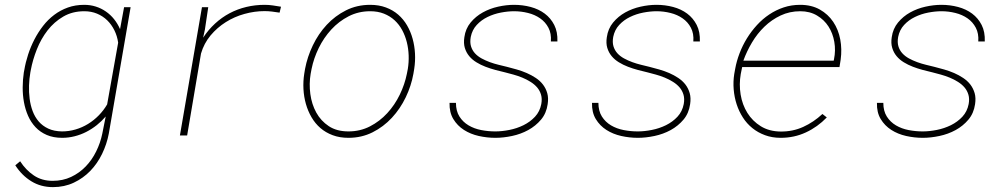

<svg xmlns="http://www.w3.org/2000/svg" viewBox="-20 -558 4148 791"><path d="M80.1 -269.5Q85.4 -301.3 95.9 -333.5Q106.4 -365.7 121.8 -395.5Q137.2 -425.3 157.5 -451.4Q177.7 -477.5 203.4 -496.8Q229 -516.1 259.8 -527.1Q290.5 -538.1 327.1 -538.1Q352.1 -538.1 374.5 -531Q397 -523.9 416 -510.7Q435.1 -497.6 450 -479Q464.8 -460.4 474.6 -438L491.2 -528.3H518.1L428.2 -7.3Q419.9 36.1 400.6 75.9Q381.3 115.7 352.1 146Q322.8 176.3 283.9 194.6Q245.1 212.9 198.2 212.9Q147.9 212.9 108.9 188.7Q69.8 164.6 43 123L63 106.4Q86.4 142.6 119.4 164.8Q152.3 187 196.8 187Q238.8 187 272.9 170.9Q307.1 154.8 333 127.9Q358.9 101.1 376.2 65.9Q393.6 30.8 401.4 -7.3L415.5 -78.1Q398.9 -58.6 378.7 -42.5Q358.4 -26.4 335.4 -14.6Q312.5 -2.9 287.4 3.4Q262.2 9.8 236.3 9.8Q199.7 9.8 172.6 -2Q145.5 -13.7 126.5 -33.9Q107.4 -54.2 95.7 -80.8Q84 -107.4 78.6 -137.5Q73.2 -167.5 73.5 -198.7Q73.7 -230 78.1 -259.3ZM105 -259.3Q100.6 -233.9 99.6 -206.1Q98.6 -178.2 102.1 -151.4Q105.5 -124.5 114.5 -100.3Q123.5 -76.2 139.4 -57.6Q155.3 -39.1 179 -28.1Q202.6 -17.1 235.4 -16.6Q264.2 -16.6 291.5 -24.7Q318.8 -32.7 343 -47.6Q367.2 -62.5 387.2 -83Q407.2 -103.5 421.4 -127.9L466.8 -382.3Q462.9 -409.7 451.2 -433.3Q439.5 -457 421.6 -474.4Q403.8 -491.7 379.9 -501.7Q356 -511.7 327.1 -511.7Q278.3 -511.7 240.7 -489.7Q203.1 -467.8 176 -432.9Q148.9 -397.9 131.8 -354.7Q114.7 -311.5 106.9 -269.5Z M1070.3 -538.1Q1087.4 -538.1 1104.2 -535.6Q1121.1 -533.2 1137.7 -530.3L1131.8 -505.9Q1116.2 -508.3 1100.8 -510.3Q1085.4 -512.2 1069.8 -512.2Q1028.8 -512.2 987.3 -500.7Q945.8 -489.3 910.2 -466.8Q874.5 -444.3 847.4 -411.9Q820.3 -379.4 808.1 -337.4L751 0H721.2L812 -528.3H837.9L824.2 -436.5L816.9 -402.8Q838.4 -435.5 866 -460.9Q893.6 -486.3 925.8 -503.4Q958 -520.5 994.6 -529.3Q1031.2 -538.1 1070.3 -538.1Z M1236.8 -274.4Q1246.1 -323.7 1268.8 -371.1Q1291.5 -418.5 1325.9 -455.6Q1360.4 -492.7 1405.5 -515.4Q1450.7 -538.1 1504.9 -538.1Q1541 -538.1 1569.8 -527.3Q1598.6 -516.6 1620.4 -497.8Q1642.1 -479 1657 -453.4Q1671.9 -427.7 1679.9 -398.4Q1688 -369.1 1689.7 -337.4Q1691.4 -305.7 1686.5 -274.4L1683.1 -253.9Q1674.3 -204.6 1651.6 -157.2Q1628.9 -109.9 1594.5 -72.8Q1560.1 -35.6 1514.9 -12.9Q1469.7 9.8 1415.5 9.8Q1379.4 9.8 1350.6 -1Q1321.8 -11.7 1300 -30.5Q1278.3 -49.3 1263.4 -75Q1248.5 -100.6 1240.2 -129.9Q1231.9 -159.2 1230.2 -190.9Q1228.5 -222.7 1233.4 -253.9ZM1259.8 -253.9Q1252.9 -212.9 1258.5 -170.7Q1264.2 -128.4 1283 -94.2Q1301.8 -60.1 1334.5 -38.3Q1367.2 -16.6 1415.5 -16.6Q1463.9 -16.6 1504.2 -37.4Q1544.4 -58.1 1575.4 -91.8Q1606.4 -125.5 1627 -168Q1647.5 -210.4 1656.2 -253.9L1660.2 -274.4Q1664.6 -301.8 1663.6 -329.8Q1662.6 -357.9 1656 -384.3Q1649.4 -410.6 1637 -433.8Q1624.5 -457 1605.7 -474.4Q1586.9 -491.7 1561.8 -501.7Q1536.6 -511.7 1504.9 -511.7Q1457 -511.7 1416.5 -491Q1376 -470.2 1345 -436.5Q1314 -402.8 1293.2 -360.4Q1272.5 -317.9 1263.7 -274.4Z M2210 -129.4Q2213.9 -150.9 2209 -167.7Q2204.1 -184.6 2192.9 -197.8Q2181.6 -210.9 2165.5 -220.9Q2149.4 -231 2131.6 -238.3Q2113.8 -245.6 2095.2 -250.7Q2076.7 -255.9 2061 -259.8Q2042 -264.2 2021 -269.8Q2000 -275.4 1980.2 -283Q1960.4 -290.5 1942.9 -301.3Q1925.3 -312 1913.1 -326.7Q1900.9 -341.3 1895 -360.6Q1889.2 -379.9 1893.1 -404.8Q1897.9 -439.9 1918.9 -465.3Q1939.9 -490.7 1969 -506.8Q1998 -522.9 2032 -530.5Q2065.9 -538.1 2097.7 -538.1Q2133.3 -538.1 2166.3 -529.3Q2199.2 -520.5 2224.1 -502Q2249 -483.4 2263.4 -455.1Q2277.8 -426.8 2276.4 -387.2H2249.5Q2252 -419.9 2239.5 -443.6Q2227.1 -467.3 2205.3 -482.4Q2183.6 -497.6 2155.3 -504.6Q2127 -511.7 2098.1 -511.7Q2072.3 -511.7 2043.2 -506.1Q2014.2 -500.5 1988.5 -488Q1962.9 -475.6 1944.1 -455.3Q1925.3 -435.1 1919.4 -405.8Q1915.5 -383.8 1920.4 -367.4Q1925.3 -351.1 1936.5 -338.6Q1947.8 -326.2 1963.9 -317.4Q1980 -308.6 1998 -302Q2016.1 -295.4 2034.4 -291Q2052.7 -286.6 2068.4 -282.7Q2087.9 -277.8 2109.1 -271.7Q2130.4 -265.6 2150.1 -257.1Q2169.9 -248.5 2187.5 -236.8Q2205.1 -225.1 2217 -209.5Q2229 -193.8 2234.6 -174.1Q2240.2 -154.3 2236.3 -128.9Q2231 -91.3 2209 -65.2Q2187 -39.1 2156.2 -22.2Q2125.5 -5.4 2089.6 2.2Q2053.7 9.8 2021 9.8Q1986.3 9.8 1952.4 2.2Q1918.5 -5.4 1891.4 -22.7Q1864.3 -40 1847.7 -67.4Q1831.1 -94.7 1832 -134.3H1858.4Q1858.4 -100.6 1872.8 -77.9Q1887.2 -55.2 1910.4 -41.5Q1933.6 -27.8 1962.4 -22.2Q1991.2 -16.6 2020.5 -16.6Q2047.9 -16.6 2078.6 -22.7Q2109.4 -28.8 2136.7 -42.2Q2164.1 -55.7 2184.1 -77.1Q2204.1 -98.6 2210 -129.4Z M2796.9 -129.4Q2800.8 -150.9 2795.9 -167.7Q2791 -184.6 2779.8 -197.8Q2768.6 -210.9 2752.4 -220.9Q2736.3 -231 2718.5 -238.3Q2700.7 -245.6 2682.1 -250.7Q2663.6 -255.9 2647.9 -259.8Q2628.9 -264.2 2607.9 -269.8Q2586.9 -275.4 2567.1 -283Q2547.4 -290.5 2529.8 -301.3Q2512.2 -312 2500 -326.7Q2487.8 -341.3 2481.9 -360.6Q2476.1 -379.9 2480 -404.8Q2484.9 -439.9 2505.9 -465.3Q2526.9 -490.7 2555.9 -506.8Q2585 -522.9 2618.9 -530.5Q2652.8 -538.1 2684.6 -538.1Q2720.2 -538.1 2753.2 -529.3Q2786.1 -520.5 2811 -502Q2835.9 -483.4 2850.3 -455.1Q2864.7 -426.8 2863.3 -387.2H2836.4Q2838.9 -419.9 2826.4 -443.6Q2814 -467.3 2792.2 -482.4Q2770.5 -497.6 2742.2 -504.6Q2713.9 -511.7 2685.1 -511.7Q2659.2 -511.7 2630.1 -506.1Q2601.1 -500.5 2575.4 -488Q2549.8 -475.6 2531 -455.3Q2512.2 -435.1 2506.3 -405.8Q2502.4 -383.8 2507.3 -367.4Q2512.2 -351.1 2523.4 -338.6Q2534.7 -326.2 2550.8 -317.4Q2566.9 -308.6 2585 -302Q2603 -295.4 2621.3 -291Q2639.6 -286.6 2655.3 -282.7Q2674.8 -277.8 2696 -271.7Q2717.3 -265.6 2737.1 -257.1Q2756.8 -248.5 2774.4 -236.8Q2792 -225.1 2804 -209.5Q2815.9 -193.8 2821.5 -174.1Q2827.1 -154.3 2823.2 -128.9Q2817.9 -91.3 2795.9 -65.2Q2773.9 -39.1 2743.2 -22.2Q2712.4 -5.4 2676.5 2.2Q2640.6 9.8 2607.9 9.8Q2573.2 9.8 2539.3 2.2Q2505.4 -5.4 2478.3 -22.7Q2451.2 -40 2434.6 -67.4Q2418 -94.7 2418.9 -134.3H2445.3Q2445.3 -100.6 2459.7 -77.9Q2474.1 -55.2 2497.3 -41.5Q2520.5 -27.8 2549.3 -22.2Q2578.1 -16.6 2607.4 -16.6Q2634.8 -16.6 2665.5 -22.7Q2696.3 -28.8 2723.6 -42.2Q2751 -55.7 2771 -77.1Q2791 -98.6 2796.9 -129.4Z M3196.3 9.8Q3161.1 9.8 3131.8 -1Q3102.5 -11.7 3079.6 -30.3Q3056.6 -48.8 3040.5 -74Q3024.4 -99.1 3014.9 -128.2Q3005.4 -157.2 3002.7 -189.2Q3000 -221.2 3004.9 -252.9L3008.8 -274.4Q3014.6 -306.6 3026.9 -338.6Q3039.1 -370.6 3057.1 -399.9Q3075.2 -429.2 3098.4 -454.6Q3121.6 -480 3149.4 -498.5Q3177.2 -517.1 3209 -527.6Q3240.7 -538.1 3276.4 -538.1Q3323.2 -538.1 3357.4 -518.8Q3391.6 -499.5 3412.8 -467.8Q3434.1 -436 3441.7 -395.5Q3449.2 -355 3443.4 -312.5L3438.5 -281.7H3037.6L3036.1 -274.4L3031.7 -252.9Q3024.4 -210.9 3031.2 -168.7Q3038.1 -126.5 3059.1 -92.8Q3080.1 -59.1 3114.5 -37.8Q3148.9 -16.6 3195.8 -16.1Q3246.1 -15.6 3289.1 -35.2Q3332 -54.7 3368.2 -88.4L3386.2 -74.2Q3348.1 -34.7 3300 -12.5Q3252 9.8 3196.3 9.8ZM3276.9 -511.7Q3232.9 -511.7 3195.8 -494.1Q3158.7 -476.6 3129.2 -448Q3099.6 -419.4 3077.9 -382.8Q3056.2 -346.2 3042.5 -308.1H3414.6L3416 -314.5Q3423.3 -350.1 3417.2 -385.5Q3411.1 -420.9 3393.3 -448.7Q3375.5 -476.6 3345.9 -494.1Q3316.4 -511.7 3276.9 -511.7Z M3970.7 -129.4Q3974.6 -150.9 3969.7 -167.7Q3964.8 -184.6 3953.6 -197.8Q3942.4 -210.9 3926.3 -220.9Q3910.2 -231 3892.3 -238.3Q3874.5 -245.6 3856 -250.7Q3837.4 -255.9 3821.8 -259.8Q3802.7 -264.2 3781.7 -269.8Q3760.7 -275.4 3741 -283Q3721.2 -290.5 3703.6 -301.3Q3686 -312 3673.8 -326.7Q3661.6 -341.3 3655.8 -360.6Q3649.9 -379.9 3653.8 -404.8Q3658.7 -439.9 3679.7 -465.3Q3700.7 -490.7 3729.7 -506.8Q3758.8 -522.9 3792.7 -530.5Q3826.7 -538.1 3858.4 -538.1Q3894 -538.1 3927 -529.3Q3960 -520.5 3984.9 -502Q4009.8 -483.4 4024.2 -455.1Q4038.6 -426.8 4037.1 -387.2H4010.3Q4012.7 -419.9 4000.2 -443.6Q3987.8 -467.3 3966.1 -482.4Q3944.3 -497.6 3916 -504.6Q3887.7 -511.7 3858.9 -511.7Q3833 -511.7 3804 -506.1Q3774.9 -500.5 3749.3 -488Q3723.6 -475.6 3704.8 -455.3Q3686 -435.1 3680.2 -405.8Q3676.3 -383.8 3681.2 -367.4Q3686 -351.1 3697.3 -338.6Q3708.5 -326.2 3724.6 -317.4Q3740.7 -308.6 3758.8 -302Q3776.9 -295.4 3795.2 -291Q3813.5 -286.6 3829.1 -282.7Q3848.6 -277.8 3869.9 -271.7Q3891.1 -265.6 3910.9 -257.1Q3930.7 -248.5 3948.2 -236.8Q3965.8 -225.1 3977.8 -209.5Q3989.7 -193.8 3995.4 -174.1Q4001 -154.3 3997.1 -128.9Q3991.7 -91.3 3969.7 -65.2Q3947.8 -39.1 3917 -22.2Q3886.2 -5.4 3850.3 2.2Q3814.5 9.8 3781.7 9.8Q3747.1 9.8 3713.1 2.2Q3679.2 -5.4 3652.1 -22.7Q3625 -40 3608.4 -67.4Q3591.8 -94.7 3592.8 -134.3H3619.1Q3619.1 -100.6 3633.5 -77.9Q3647.9 -55.2 3671.1 -41.5Q3694.3 -27.8 3723.1 -22.2Q3752 -16.6 3781.2 -16.6Q3808.6 -16.6 3839.4 -22.7Q3870.1 -28.8 3897.5 -42.2Q3924.8 -55.7 3944.8 -77.1Q3964.8 -98.6 3970.7 -129.4Z"/></svg>

Font: TypoPRO Roboto Mono
Style: Italic
Weight: 250
Designer: Google
Version: Version 2.000986; 2015; ttfautohint (v1.3)